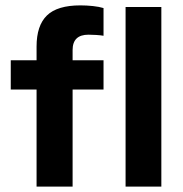

<svg xmlns="http://www.w3.org/2000/svg" viewBox="-20 -694 682 714"><path d="M116 0V-361H20V-470H116V-521Q116 -599 154.5 -636.5Q193 -674 279 -674Q302 -674 325.5 -671.5Q349 -669 365 -664V-561Q354 -563 337.5 -564Q321 -565 309 -565Q250 -565 250 -508V-470H365V-361H250V0ZM447 0V-668H580V0Z"/></svg>

Font: Celebes
Style: Bold
Weight: 700
Designer: Anugrah Pasau
Foundry: Lafontype
Version: Version 1.000; ttfautohint (v1.8.4)